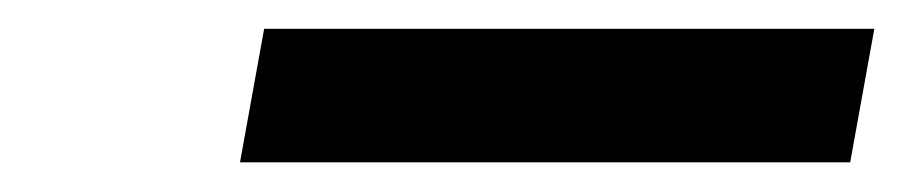

<svg xmlns="http://www.w3.org/2000/svg" viewBox="-20 -721 626 132"><path d="M145 -609.4 161.6 -701.2H581.1L564.5 -609.4Z"/></svg>

Font: Cascadia Mono PL
Style: Italic
Weight: 400
Italic angle: -10°
Monospace: yes
Designer: Aaron Bell
Foundry: Saja Typeworks
Version: Version 2404.023; ttfautohint (v1.8.4)